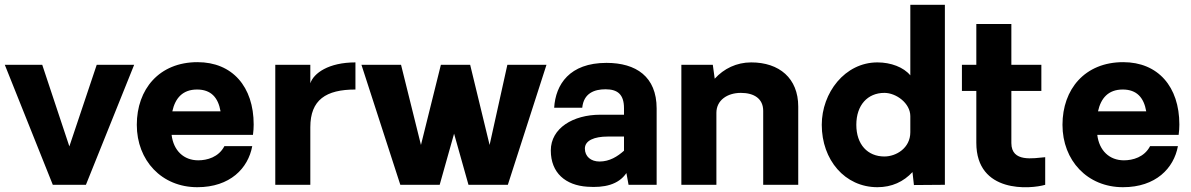

<svg xmlns="http://www.w3.org/2000/svg" viewBox="-25 -770 4964 800"><path d="M534 -500H378L264 -160L151 -500H-5L195 0H333Z M1032 -251C1032 -409 943 -511 798 -511C638 -511 545 -398 545 -250C545 -101 649 10 797 10C934 10 1009 -69 1026 -161H910C886 -115 838 -102 801 -102C741 -102 698 -142 690 -208H1029C1031 -223 1032 -237 1032 -251ZM796 -397C854 -397 884 -364 894 -306H693C705 -361 736 -397 796 -397Z M1456 -510C1344 -510 1282 -465 1268 -423V-500H1122V0H1268V-240C1268 -354 1333 -397 1456 -397Z M2252 -500H2089L2015 -166L1934 -500H1812L1729 -166L1646 -500H1481L1643 0H1807L1867 -213L1927 0H2091Z M2422 8C2492 13 2552 0 2585 -49L2594 0H2711V-318C2711 -451 2625 -508 2502 -508C2348 -508 2290 -418 2284 -321H2401C2407 -382 2452 -398 2498 -398C2548 -398 2575 -377 2575 -319V-292H2476C2363 -292 2270 -236 2270 -143C2270 -49 2332 2 2422 8ZM2473 -97C2437 -97 2412 -118 2412 -151C2412 -185 2452 -201 2507 -201H2575V-142C2548 -118 2515 -97 2473 -97Z M3105 -510C3044 -510 2991 -484 2953 -442L2945 -500H2814V0H2960V-300C2960 -352 3005 -383 3062 -383C3117 -383 3155 -359 3155 -308V0H3301V-326C3301 -444 3222 -510 3105 -510Z M3631 -510C3495 -510 3399 -383 3399 -250C3399 -104 3495 10 3631 10C3691 10 3740 -13 3777 -53L3783 1L3912 0V-750H3768V-456C3740 -490 3687 -510 3631 -510ZM3660 -118C3590 -118 3543 -168 3543 -250C3543 -332 3590 -383 3660 -383C3709 -383 3768 -340 3768 -286V-219C3768 -153 3709 -118 3660 -118Z M4330 0V-115C4281 -111 4189 -92 4189 -174V-391H4314V-500H4189V-670H4043V-500H3983V-391H4043V-175C4043 37 4269 18 4330 0Z M4889 -251C4889 -409 4800 -511 4655 -511C4495 -511 4402 -398 4402 -250C4402 -101 4506 10 4654 10C4791 10 4866 -69 4883 -161H4767C4743 -115 4695 -102 4658 -102C4598 -102 4555 -142 4547 -208H4886C4888 -223 4889 -237 4889 -251ZM4653 -397C4711 -397 4741 -364 4751 -306H4550C4562 -361 4593 -397 4653 -397Z"/></svg>

Font: Oakes Bold
Style: Regular
Weight: 700
Designer: Samuel Oakes
Foundry: Samuel Oakes
Version: Version 1.003;PS 001.003;hotconv 1.0.88;makeotf.lib2.5.64775